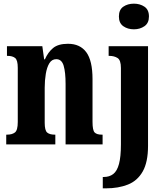

<svg xmlns="http://www.w3.org/2000/svg" viewBox="-20 -788 901 1048"><path d="M711 -628Q677 -628 653 -645Q629 -662 629 -698Q629 -735 653 -751.5Q677 -768 711 -768Q744 -768 768.5 -751.5Q793 -735 793 -698Q793 -662 768.5 -645Q744 -628 711 -628ZM541 240V178H547Q577 178 598 162Q619 146 629.5 107Q640 68 640 0V-417Q640 -460 621.5 -471.5Q603 -483 577 -483H573V-536H788V8Q788 97 759 148Q730 199 678 219.5Q626 240 559 240ZM14 0V-53H18Q46 -53 61.5 -65Q77 -77 77 -122V-418Q77 -460 62.5 -471.5Q48 -483 22 -483H18V-536H211L221 -464H225Q242 -503 270 -526Q298 -549 351 -549Q417 -549 451 -503Q485 -457 485 -356V-123Q485 -77 496.5 -65Q508 -53 536 -53H540V0H338V-330Q338 -393 327.5 -429Q317 -465 287 -465Q263 -465 249.5 -443Q236 -421 230 -385Q224 -349 224 -309V-118Q224 -76 237.5 -64.5Q251 -53 279 -53H282V0Z"/></svg>

Font: Noto Serif ExtraCondensed ExtraBold
Style: Regular
Weight: 800
Width: 2
Designer: Monotype Design Team
Foundry: Monotype Imaging Inc.
Version: Version 2.013; ttfautohint (v1.8.4.7-5d5b)